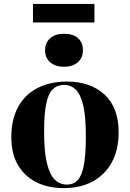

<svg xmlns="http://www.w3.org/2000/svg" viewBox="-20 -950 666 984"><path d="M307 14Q225 14 164.5 -17Q104 -48 71 -106Q38 -164 38 -247Q38 -338 73 -402Q108 -466 172.5 -499Q237 -532 324 -532Q443 -532 515.5 -465.5Q588 -399 588 -272Q588 -183 553.5 -119Q519 -55 456 -20.5Q393 14 307 14ZM323 -4Q356 -4 377.5 -26Q399 -48 409.5 -102Q420 -156 420 -251Q420 -353 406.5 -410Q393 -467 368 -491Q343 -515 308 -515Q274 -515 251 -493Q228 -471 217 -419Q206 -367 206 -277Q206 -173 220.5 -113.5Q235 -54 261 -29Q287 -4 323 -4ZM308 -608Q263 -608 237 -631Q211 -654 211 -693Q211 -730 236.5 -753.5Q262 -777 308 -777Q356 -777 380.5 -754Q405 -731 405 -693Q405 -654 379 -631Q353 -608 308 -608ZM149 -835V-930H464V-835Z"/></svg>

Font: Literata 72pt
Style: Bold
Weight: 700
Designer: Latin by Veronika Burian and Jose Scaglione. Greek by Irene Vlachou. Cyrillic by Vera Evstafieva.
Foundry: TypeTogether
Version: Version 3.002